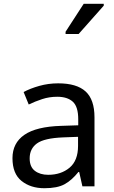

<svg xmlns="http://www.w3.org/2000/svg" viewBox="-20 -986 601 1016"><path d="M288 -545Q386 -545 433 -502Q480 -459 480 -365V0H416L399 -76H395Q360 -32 321.5 -11Q283 10 215 10Q142 10 94 -28.5Q46 -67 46 -149Q46 -229 109 -272.5Q172 -316 303 -320L394 -323V-355Q394 -422 365 -448Q336 -474 283 -474Q241 -474 203 -461.5Q165 -449 132 -433L105 -499Q140 -518 188 -531.5Q236 -545 288 -545ZM314 -259Q214 -255 175.5 -227Q137 -199 137 -148Q137 -103 164.5 -82Q192 -61 235 -61Q303 -61 348 -98.5Q393 -136 393 -214V-262ZM327 -806V-818L423 -966H529V-956L396 -806Z"/></svg>

Font: Noto Sans Tifinagh Ghat
Style: Regular
Weight: 400
Designer: JamraPatel
Foundry: JamraPatel LLC
Version: Version 2.006; ttfautohint (v1.8.4.7-5d5b)